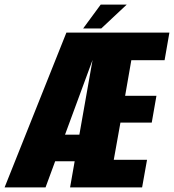

<svg xmlns="http://www.w3.org/2000/svg" viewBox="-58 -817 758 837"><path d="M-38 0 231.5 -675H680.5L659.5 -554.5H514.5L487.5 -399.5H624L603.5 -282.5H467L438 -120.5H583L561.5 0H247.5L267.5 -114H182.5L140.5 0ZM225.5 -230H288L345.5 -555.5ZM304.5 -693 381 -797H494.5L383.5 -693Z"/></svg>

Font: Anybody Condensed ExtraBold
Style: Italic
Weight: 800
Width: 3
Italic angle: -10°
Designer: Tyler Finck
Foundry: Etcetera Type Company
Version: Version 1.010; ttfautohint (v1.8.3) -l 8 -r 50 -G 200 -x 14 